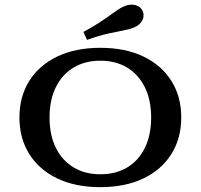

<svg xmlns="http://www.w3.org/2000/svg" viewBox="-20 -786 855 818"><path d="M407.5 11.3Q301 11.3 223.8 -25.9Q146.5 -63 104.6 -130Q62.8 -196.9 62.8 -285.5Q62.8 -374.4 104.6 -441.2Q146.5 -507.9 223.8 -545.1Q301 -582.3 407.5 -582.3Q513.9 -582.3 591.2 -545.1Q668.5 -507.9 710.3 -441.2Q752.2 -374.4 752.2 -285.5Q752.2 -196.9 710.3 -130Q668.5 -63 591.2 -25.9Q513.9 11.3 407.5 11.3ZM407.5 -43.5Q473.4 -43.5 521.9 -72.6Q570.4 -101.7 597.2 -156.1Q623.9 -210.5 623.9 -285.5Q623.9 -360.4 597 -414.5Q570.1 -468.5 521.8 -498Q473.4 -527.4 407.5 -527.4Q342.3 -527.4 293.6 -498.2Q244.9 -468.9 218 -414.7Q191.1 -360.4 191.1 -285.5Q191.1 -210.5 218 -156.3Q244.9 -102 293.6 -72.8Q342.3 -43.5 407.5 -43.5ZM350.7 -616.1 335.3 -650.1Q374.4 -671.1 400.7 -688.2Q427 -705.3 445.7 -718.8Q464.4 -732.3 479.1 -742.5Q493.8 -752.8 509.2 -759.3Q533.8 -770.2 557.2 -764.1Q580.5 -757.9 588.6 -736.7Q596.2 -718.1 585.8 -698.5Q575.5 -678.9 550.4 -668.6Q530.8 -660.9 505.4 -656.2Q480 -651.5 443 -643.5Q405.9 -635.5 350.7 -616.1Z"/></svg>

Font: Playfair 5pt SemiExpanded Light
Style: Regular
Weight: 300
Width: 6
Designer: Claus Eggers Sørensen
Foundry: Claus Eggers Sørensen
Version: Version 2.203